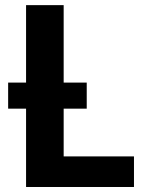

<svg xmlns="http://www.w3.org/2000/svg" viewBox="-20 -746 570 766"><path d="M514.5 -122V0H84V-312.5H12.5V-416.5H84V-725.5H234V-416.5H326V-312.5H234V-122Z"/></svg>

Font: Lato 2
Style: Regular
Weight: 800
Designer: Lukasz Dziedzic with Adam Twardoch and Botio Nikoltchev
Foundry: tyPoland Lukasz Dziedzic
Version: Version 2.015; 2015-08-06; http://www.latofonts.com/